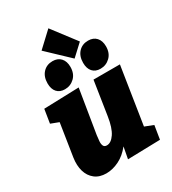

<svg xmlns="http://www.w3.org/2000/svg" viewBox="-230 -1082 1086 1215"><g transform="rotate(-30 313.0 -474.5)"><path d="M182 15Q132 15 99.5 -10.5Q67 -36 54.5 -79Q42 -122 50 -176L87 -414L29 -436L45 -536L301 -544L249 -225Q246 -203 244.5 -183Q243 -163 249 -150Q255 -137 273 -137Q304 -137 330.5 -176Q357 -215 369 -294L407 -540H600L535 -123L597 -99L581 0L344 6L360 -79Q322 -31 275 -8Q228 15 182 15ZM370 -715 214 -863 322 -964 453 -792ZM221 -577Q184 -577 163.5 -600Q143 -623 143 -664Q143 -713 170 -742Q197 -771 240 -771Q278 -771 299.5 -747.5Q321 -724 321 -683Q321 -634 291.5 -605.5Q262 -577 221 -577ZM481 -577Q444 -577 423.5 -600Q403 -623 403 -664Q403 -713 430 -742Q457 -771 500 -771Q538 -771 559.5 -747.5Q581 -724 581 -683Q581 -634 551.5 -605.5Q522 -577 481 -577Z"/></g></svg>

Font: Bitter Black
Style: Italic
Weight: 900
Italic angle: -9°
Designer: Sol Matas, and Bitter project Authors
Foundry: Sol Matas
Version: Version 2.001